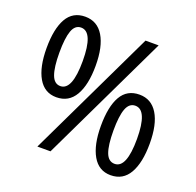

<svg xmlns="http://www.w3.org/2000/svg" viewBox="-128 -859 1026 1004"><g transform="rotate(20 385.0 -357.0)"><path d="M181 -724Q248 -724 283.5 -665.5Q319 -607 319 -501Q319 -395 284.5 -335.5Q250 -276 181 -276Q115 -276 80.5 -335.5Q46 -395 46 -501Q46 -608 79 -666Q112 -724 181 -724ZM592 -714 250 0H177L519 -714ZM180 -663Q146 -663 131.5 -622.5Q117 -582 117 -501Q117 -420 132 -379Q147 -338 181 -338Q247 -338 247 -501Q247 -663 180 -663ZM587 -438Q653 -438 688.5 -380Q724 -322 724 -215Q724 -109 690 -49.5Q656 10 587 10Q521 10 486.5 -50Q452 -110 452 -215Q452 -323 485 -380.5Q518 -438 587 -438ZM586 -376Q552 -376 537 -336Q522 -296 522 -215Q522 -134 537 -93.5Q552 -53 587 -53Q653 -53 653 -215Q653 -376 586 -376Z"/></g></svg>

Font: Noto Sans Hebrew SemiCondensed
Style: Regular
Weight: 400
Width: 4
Designer: Monotype Design Team
Foundry: Monotype Imaging Inc.
Version: Version 2.004; ttfautohint (v1.8.4.7-5d5b)